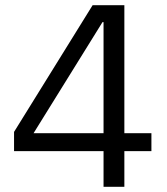

<svg xmlns="http://www.w3.org/2000/svg" viewBox="-20 -718 640 738"><path d="M458 0V-137H562V-206H458V-698H336L34 -211V-137H378V0ZM374 -633H378V-206H109Z"/></svg>

Font: IBM Mono
Style: Regular
Weight: 400
Monospace: yes
Designer: Mike Abbink, Paul van der Laan, Pieter van Rosmalen
Foundry: Bold Monday
Version: Version 2.3